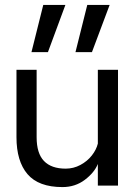

<svg xmlns="http://www.w3.org/2000/svg" viewBox="-20 -756 547 781"><path d="M460 -472V-1H378V-89Q364 -54 325 -24.5Q286 5 234 5Q137 5 92 -47.5Q47 -100 47 -198V-472H129V-198Q129 -132 159 -101Q189 -70 247 -70Q279 -70 307 -85Q335 -100 353.5 -123.5Q372 -147 378 -172V-472ZM287 -544 335 -736H426L354 -544ZM108 -544 156 -736H246L175 -544Z"/></svg>

Font: Lil Grotesk Medium
Style: Regular
Weight: 500
Designer: Bastien Sozeau
Foundry: NBR — Bastien Sozeau
Version: Version 3.003; ttfautohint (v1.8.4.7-5d5b);gftools[0.9.33]